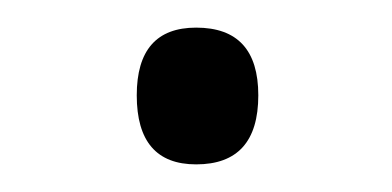

<svg xmlns="http://www.w3.org/2000/svg" viewBox="-20 -108 284 139"><path d="M79 -39Q79 -88 122 -88Q167 -88 167 -39Q167 11 122 11Q79 11 79 -39Z"/></svg>

Font: Noto Sans Lao Looped Light
Style: Regular
Weight: 300
Designer: Mark Frömberg, Ben Mitchell
Foundry: The Fontpad Ltd
Version: Version 1.002; ttfautohint (v1.8.4.7-5d5b)